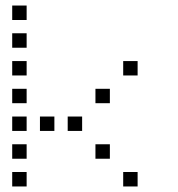

<svg xmlns="http://www.w3.org/2000/svg" viewBox="-20 -696 640 692"><path d="M25 -676Q24 -676 24 -676Q24 -676 24 -675V-625Q24 -624 24 -624Q24 -624 25 -624H75Q76 -624 76 -624Q76 -624 76 -625V-675Q76 -676 76 -676Q76 -676 75 -676ZM25 -576Q24 -576 24 -576Q24 -576 24 -575V-525Q24 -524 24 -524Q24 -524 25 -524H75Q76 -524 76 -524Q76 -524 76 -525V-575Q76 -576 76 -576Q76 -576 75 -576ZM25 -476Q24 -476 24 -476Q24 -476 24 -475V-425Q24 -424 24 -424Q24 -424 25 -424H75Q76 -424 76 -424Q76 -424 76 -425V-475Q76 -476 76 -476Q76 -476 75 -476ZM425 -476Q424 -476 424 -476Q424 -476 424 -475V-425Q424 -424 424 -424Q424 -424 425 -424H475Q476 -424 476 -424Q476 -424 476 -425V-475Q476 -476 476 -476Q476 -476 475 -476ZM25 -376Q24 -376 24 -376Q24 -376 24 -375V-325Q24 -324 24 -324Q24 -324 25 -324H75Q76 -324 76 -324Q76 -324 76 -325V-375Q76 -376 76 -376Q76 -376 75 -376ZM325 -376Q324 -376 324 -376Q324 -376 324 -375V-325Q324 -324 324 -324Q324 -324 325 -324H375Q376 -324 376 -324Q376 -324 376 -325V-375Q376 -376 376 -376Q376 -376 375 -376ZM25 -276Q24 -276 24 -276Q24 -276 24 -275V-225Q24 -224 24 -224Q24 -224 25 -224H75Q76 -224 76 -224Q76 -224 76 -225V-275Q76 -276 76 -276Q76 -276 75 -276ZM125 -276Q124 -276 124 -276Q124 -276 124 -275V-225Q124 -224 124 -224Q124 -224 125 -224H175Q176 -224 176 -224Q176 -224 176 -225V-275Q176 -276 176 -276Q176 -276 175 -276ZM225 -276Q224 -276 224 -276Q224 -276 224 -275V-225Q224 -224 224 -224Q224 -224 225 -224H275Q276 -224 276 -224Q276 -224 276 -225V-275Q276 -276 276 -276Q276 -276 275 -276ZM25 -176Q24 -176 24 -176Q24 -176 24 -175V-125Q24 -124 24 -124Q24 -124 25 -124H75Q76 -124 76 -124Q76 -124 76 -125V-175Q76 -176 76 -176Q76 -176 75 -176ZM325 -176Q324 -176 324 -176Q324 -176 324 -175V-125Q324 -124 324 -124Q324 -124 325 -124H375Q376 -124 376 -124Q376 -124 376 -125V-175Q376 -176 376 -176Q376 -176 375 -176ZM25 -76Q24 -76 24 -76Q24 -76 24 -75V-25Q24 -24 24 -24Q24 -24 25 -24H75Q76 -24 76 -24Q76 -24 76 -25V-75Q76 -76 76 -76Q76 -76 75 -76ZM425 -76Q424 -76 424 -76Q424 -76 424 -75V-25Q424 -24 424 -24Q424 -24 425 -24H475Q476 -24 476 -24Q476 -24 476 -25V-75Q476 -76 476 -76Q476 -76 475 -76Z"/></svg>

Font: Doto
Style: Regular
Weight: 400
Monospace: yes
Version: Version 1.000